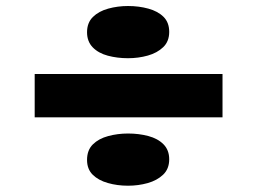

<svg xmlns="http://www.w3.org/2000/svg" viewBox="-20 -582 839 626"><path d="M93.1 -199.5V-340.7H705.5V-199.5ZM397.4 23.5Q362.3 23.5 331.6 14.7Q300.9 6 282.3 -12.3Q263.8 -30.6 263.8 -60.6Q263.8 -92.5 282.8 -111.3Q301.9 -130.1 332.9 -138.4Q363.8 -146.7 397.4 -146.7Q432.6 -146.7 463.6 -138.5Q494.5 -130.3 513.1 -111.5Q531.7 -92.7 531.7 -62.6Q531.7 -31.3 511.8 -12.4Q492 6.4 461.3 15Q430.6 23.5 397.4 23.5ZM397.4 -392.2Q362.3 -392.2 331.6 -400.4Q300.9 -408.6 282.3 -427.7Q263.8 -446.8 263.8 -476.9Q263.8 -507.7 282.8 -526.6Q301.9 -545.4 332.9 -553.9Q363.8 -562.4 397.4 -562.4Q432.6 -562.4 463.6 -553.9Q494.5 -545.5 513.1 -527.2Q531.7 -508.9 531.7 -477.9Q531.7 -447 512.1 -428.2Q492.5 -409.4 461.9 -400.8Q431.2 -392.2 397.4 -392.2Z"/></svg>

Font: Lexend Peta
Style: Regular
Weight: 400
Designer: Bonnie Shaver-Troup, Thomas Jockin
Foundry: Lexend
Version: Version 1.007